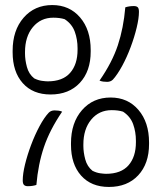

<svg xmlns="http://www.w3.org/2000/svg" viewBox="-20 -730 640 760"><path d="M187 -710Q255 -710 297 -661Q339 -612 339 -532V-526Q339 -448 296 -402Q253 -356 180 -356Q110 -356 70 -401Q30 -446 30 -523V-529Q30 -610 73.5 -660Q117 -710 187 -710ZM374 -411Q424 -483 446.5 -551Q469 -619 476 -701Q491 -706 510 -706Q520 -706 525 -701.5Q530 -697 530 -683Q530 -658 521 -620.5Q512 -583 497 -543Q482 -503 463.5 -469Q445 -435 427 -415Q418 -406 404 -406Q396 -406 388.5 -407Q381 -408 374 -411ZM79 -518Q79 -493 86.5 -465Q94 -437 115 -420Q131 -412 146 -410Q161 -408 169 -408Q228 -408 257.5 -441.5Q287 -475 287 -533V-539Q287 -574 276 -604.5Q265 -635 236 -654Q217 -660 191 -660Q141 -660 110 -622.5Q79 -585 79 -524ZM418 -344Q486 -344 528 -295Q570 -246 570 -166V-160Q570 -82 527 -36Q484 10 411 10Q341 10 301 -35Q261 -80 261 -157V-163Q261 -244 304.5 -294Q348 -344 418 -344ZM310 -152Q310 -127 317.5 -99Q325 -71 346 -54Q362 -46 377 -44Q392 -42 400 -42Q459 -42 488.5 -75.5Q518 -109 518 -167V-173Q518 -208 507 -238.5Q496 -269 467 -288Q448 -294 422 -294Q372 -294 341 -256.5Q310 -219 310 -158ZM226 -288Q177 -216 154 -148Q131 -80 124 2Q109 7 90 7Q80 7 75 2Q70 -3 70 -16Q70 -42 79 -79Q88 -116 103 -156Q118 -196 136.5 -230.5Q155 -265 173 -284Q182 -293 196 -293Q204 -293 211.5 -292Q219 -291 226 -288Z"/></svg>

Font: Recursive Mn Csl St Lt
Style: Regular
Weight: 300
Monospace: yes
Version: Version 1.079;hotconv 1.0.112;makeotfexe 2.5.65598; ttfautoh